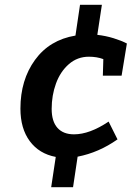

<svg xmlns="http://www.w3.org/2000/svg" viewBox="-20 -758 573 799"><path d="M486 -443H408L410 -512Q383 -522 350 -522Q302 -522 266.5 -491Q231 -460 213 -410.5Q195 -361 195 -305Q195 -253 219 -226Q243 -199 288 -199Q353 -199 432 -252L469 -178Q391 -123 303 -106L284 21H193L212 -105Q143 -118 104 -170.5Q65 -223 65 -306Q65 -425 125.5 -508.5Q186 -592 294 -610L313 -738H404L385 -613Q420 -609 452.5 -599Q485 -589 508 -577Z"/></svg>

Font: Bitter Pro
Style: Bold Italic
Weight: 700
Italic angle: -9°
Designer: Sol Matas, and Bitter project Authors
Foundry: Sol Matas
Version: Version 1.010